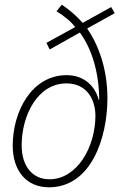

<svg xmlns="http://www.w3.org/2000/svg" viewBox="-20 -785 526 815"><path d="M188 10C367 10 436 -200 436 -368C436 -491 399 -593 350 -664L467 -729L452 -755L331 -688C305 -717 275 -744 242 -765L220 -737C253 -717 282 -693 299 -670L177 -603L191 -575L319 -647C374 -572 401 -467 401 -361H399C385 -417 339 -466 263 -466C114 -466 34 -311 34 -167C34 -61 91 10 188 10ZM190 -24C119 -24 72 -78 72 -168C72 -296 140 -431 262 -431C352 -431 385 -358 385 -294C385 -159 306 -24 190 -24Z"/></svg>

Font: Noto Sans SemiCondensed ExtraLight
Style: Italic
Weight: 200
Width: 4
Italic angle: -12°
Designer: Monotype Design Team
Foundry: Monotype Imaging Inc.
Version: Version 2.013